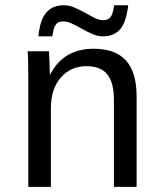

<svg xmlns="http://www.w3.org/2000/svg" viewBox="-20 -728 640 748"><path d="M423.8 0V-339.4Q423.8 -405.8 398.2 -438Q372.6 -470.2 316.4 -470.2Q255.9 -470.2 217 -426Q178.2 -381.8 178.2 -306.2V0H90.3V-415.5Q90.3 -507.8 87.4 -528.3H170.4Q170.9 -525.9 171.4 -515.1Q171.9 -504.4 172.6 -490.5Q173.3 -476.6 174.3 -438H175.8Q227.1 -538.1 344.7 -538.1Q429.2 -538.1 470.7 -492.4Q512.2 -446.8 512.2 -352.1V0ZM380.9 -586.4Q360.4 -586.4 339.8 -595.5Q319.3 -604.5 299.8 -615.5Q280.3 -626.5 261.5 -635.5Q242.7 -644.5 225.6 -644.5Q213.4 -644.5 206.1 -639.9Q198.7 -635.3 193.8 -626.5Q189 -617.7 183.6 -586.4H129.4Q134.8 -633.3 146.2 -657.2Q157.7 -681.2 177.7 -694.3Q197.8 -707.5 228.5 -707.5Q250 -707.5 270.5 -698.5Q291 -689.5 310.5 -678.5Q330.1 -667.5 348.1 -658.4Q366.2 -649.4 382.3 -649.4Q400.4 -649.4 410.2 -660.9Q419.9 -672.4 424.8 -707.5H479.5Q471.7 -640.1 447.5 -613.3Q423.3 -586.4 380.9 -586.4Z"/></svg>

Font: Courier New
Style: Regular
Weight: 400
Designer: Steve Matteson
Foundry: Ascender Corporation
Version: Version 2.00.3